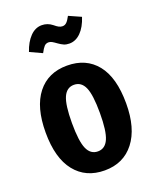

<svg xmlns="http://www.w3.org/2000/svg" viewBox="-147 -867 786 968"><g transform="rotate(-20 246.0 -382.5)"><path d="M462 -265Q462 -132 404.5 -58Q347 16 246 16Q145 16 87.5 -56Q30 -128 30 -265Q30 -401 87 -473.5Q144 -546 246 -546Q348 -546 405 -475Q462 -404 462 -265ZM171 -265Q171 -167 189 -126.5Q207 -86 246 -86Q285 -86 303 -127Q321 -168 321 -265Q321 -363 303 -403Q285 -443 246 -443Q207 -443 189 -402.5Q171 -362 171 -265ZM241 -667Q226 -678 217 -683Q208 -688 199 -688Q185 -688 176 -678.5Q167 -669 155 -646L90 -676Q106 -724 133.5 -752.5Q161 -781 196 -781Q227 -781 252 -761Q265 -750 274.5 -745Q284 -740 294 -740Q307 -740 316.5 -749.5Q326 -759 337 -780L402 -751Q386 -701 358.5 -673.5Q331 -646 297 -646Q280 -646 267.5 -651.5Q255 -657 241 -667Z"/></g></svg>

Font: Fira Sans Compressed SemiBold
Style: Regular
Weight: 600
Width: 1
Designer: bBox Type GmbH & Carrois Corporate GbR & Edenspiekermann AG
Foundry: bBox Type GmbH & Carrois Corporate GbR & Edenspiekermann AG
Version: Version 4.301